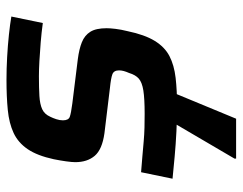

<svg xmlns="http://www.w3.org/2000/svg" viewBox="-98 -460 748 592"><g transform="rotate(-90 276.0 -164.0)"><path d="M243 8Q208 8 167.5 6Q127 4 89 0.5Q51 -3 21 -6L41 -103Q67 -101 90 -99Q113 -97 135.5 -95Q158 -93 179 -92.5Q200 -92 221 -92Q268 -92 293 -96Q318 -100 329.5 -110Q341 -120 347 -140Q351 -149 353 -156.5Q355 -164 355 -171Q355 -187 343 -191.5Q331 -196 301 -199L161 -216Q111 -223 91.5 -246Q72 -269 72 -306Q72 -316 74.5 -334Q77 -352 81 -372Q92 -423 112 -452.5Q132 -482 162 -496Q192 -510 233 -514Q274 -518 326 -518Q360 -518 396 -516Q432 -514 465 -510.5Q498 -507 521 -503L501 -406Q472 -410 441.5 -412.5Q411 -415 384 -416.5Q357 -418 337 -418Q301 -418 276 -416.5Q251 -415 235.5 -408Q220 -401 212 -383Q208 -375 204.5 -364.5Q201 -354 201 -344Q201 -327 211.5 -323Q222 -319 253 -315L390 -298Q421 -294 442 -285.5Q463 -277 474 -259.5Q485 -242 485 -209Q485 -199 483 -182Q481 -165 476 -145Q465 -92 446 -61Q427 -30 399 -15.5Q371 -1 332 3.5Q293 8 243 8ZM83 190V185L202 -18H290V-13L206 190Z"/></g></svg>

Font: Saira SemiExpanded SemiBold
Style: Italic
Weight: 600
Width: 6
Italic angle: -12°
Designer: Hector Gatti with collaboration of the Omnibus-Type team
Foundry: Omnibus-Type
Version: Version 1.101